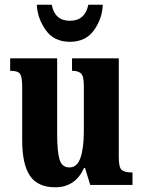

<svg xmlns="http://www.w3.org/2000/svg" viewBox="-20 -783 604 813"><path d="M214 10Q299 10 336 -72H340L362 0H541V-53H533Q510 -53 496.5 -62.5Q483 -72 483 -116V-536H285V-483H288Q310 -483 322.5 -472.5Q335 -462 335 -419V-227Q335 -157 321 -115.5Q307 -74 274 -74Q242 -74 232 -108Q222 -142 222 -215V-536H23V-483H26Q57 -483 65.5 -469.5Q74 -456 74 -413V-188Q74 -87 107 -38.5Q140 10 214 10ZM276 -606Q344 -606 379 -656.5Q414 -707 415 -763H354Q340 -695 276 -695Q212 -695 199 -763H136Q138 -707 173 -656.5Q208 -606 276 -606Z"/></svg>

Font: Noto Serif ExtraCondensed Extra
Style: Regular
Weight: 800
Width: 3
Designer: Monotype Design Team
Foundry: Monotype Imaging Inc.
Version: Version 1.002